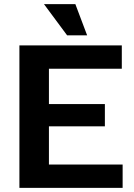

<svg xmlns="http://www.w3.org/2000/svg" viewBox="-20 -910 649 930"><path d="M74 0V-690H570V-577H217V-406H488V-298H217V-113H574V0ZM305 -739 193 -890H345L402 -739Z"/></svg>

Font: Mozilla Text ExtraLight
Style: Regular
Weight: 200
Designer: Studio DRAMA
Foundry: Studio DRAMA
Version: Version 1.000